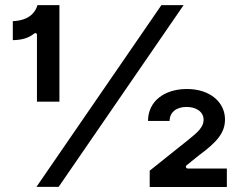

<svg xmlns="http://www.w3.org/2000/svg" viewBox="-20 -748 959 768"><path d="M127.8 -341.3H217.7V-727.6H130C114.3 -675.1 64.6 -664.4 31.2 -663.4V-587.4C64.6 -588.1 92 -594.1 116.5 -613.6C121.4 -617.9 127.8 -615.1 127.8 -609ZM125.7 -0.4H214.5L714.5 -727.6H625.7ZM578.8 0H887.4V-73.9H731.2C723.7 -73.9 720.9 -82.7 726.6 -87L772.7 -124.3C846.6 -178.6 880 -215.6 880 -270.2C880 -338.8 820.3 -392 728 -392C636.4 -392 572.1 -342.3 572.1 -264.2H658.4C658.4 -299.7 686.8 -320.3 725.9 -320.3C764.6 -320.3 794.4 -301.1 794.4 -268.8C794.4 -240.1 771.7 -219.5 734 -189.3L578.8 -65.3Z"/></svg>

Font: RA Gorm Semi Bold
Style: Regular
Weight: 600
Designer: Rasmus Andersson
Foundry: rsms
Version: Version 3.000;hotconv 1.0.109;makeotfexe 2.5.65596